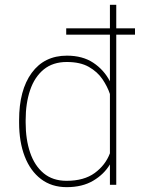

<svg xmlns="http://www.w3.org/2000/svg" viewBox="-20 -770 587 800"><path d="M59.6 -259.3V-269.5Q59.6 -394.5 112.1 -466.3Q164.6 -538.1 258.8 -538.1Q324.2 -538.1 368.7 -508.5Q413.1 -479 438 -431.2V-625.5H255.9V-651.9H438V-750H464.4V-651.9H542.5V-625.5H464.4V0H438V-85Q413.6 -43.9 368.4 -17.1Q323.2 9.8 257.8 9.8Q195.3 9.8 150.9 -23.9Q106.4 -57.6 83 -118.2Q59.6 -178.7 59.6 -259.3ZM86.9 -269.5V-259.3Q86.9 -189 105.5 -134.3Q124 -79.6 161.9 -48.1Q199.7 -16.6 257.3 -16.6Q330.1 -16.6 374.8 -49.3Q419.4 -82 438 -131.3V-378.4Q427.7 -409.2 407 -439.9Q386.2 -470.7 350.3 -491.2Q314.5 -511.7 258.3 -511.7Q200.2 -511.7 162.1 -480.5Q124 -449.2 105.5 -394.5Q86.9 -339.8 86.9 -269.5Z"/></svg>

Font: Vazirmatn RD FD Thin
Style: Regular
Weight: 100
Designer: Saber Rastikerdar
Foundry: Saber Rastikerdar
Version: Version 33.003